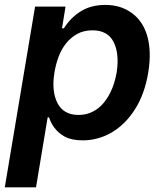

<svg xmlns="http://www.w3.org/2000/svg" viewBox="-33 -573 679 797"><path d="M-13.1 204.5 112.6 -545.5H239L224.4 -455.3H231.9Q262.1 -502.1 304.3 -527.3Q346.6 -552.6 404.1 -552.6Q467.3 -552.6 512.4 -520.2Q535.2 -504.3 551.8 -480.5Q568.5 -456.7 577.8 -425.4Q587 -394.2 588.4 -355.8Q589.8 -317.5 582.4 -272Q567.5 -182.2 527.3 -119.3Q507.5 -88.1 483.1 -63.9Q458.8 -39.8 431.1 -23.4Q403.4 -7.1 373 1.2Q342.7 9.6 310.7 9.6Q263.8 9.6 235.4 -6Q221.2 -13.8 210.6 -23.4Q199.9 -33 192.1 -43.7Q184.3 -54.3 179 -65.2Q173.7 -76 170.5 -85.9H164.8L116.5 204.5ZM205.6 -144.9Q231.2 -95.9 292.6 -95.9Q316.8 -95.9 337 -103.2Q357.2 -110.4 373.6 -123Q389.9 -135.7 402.9 -152.9Q415.8 -170.1 425.4 -189.6Q435 -209.2 441.4 -230.5Q447.8 -251.8 451.3 -272.7Q463.1 -349.4 438.9 -398.1Q414.4 -447.1 350.9 -447.1Q314.3 -447.1 286.9 -431.8Q259.6 -416.5 240.4 -391.9Q221.2 -367.2 209.7 -335.9Q198.2 -304.7 193.2 -272.7Q186.4 -233 189.8 -201.2Q193.2 -169.4 205.6 -144.9Z"/></svg>

Font: Inter P Semi Bold
Style: Italic
Weight: 600
Italic angle: 9.39999°
Designer: Rasmus Andersson
Foundry: rsms
Version: Version 3.018;git-588b23468